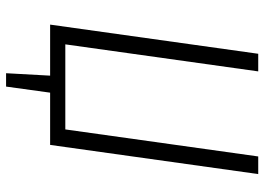

<svg xmlns="http://www.w3.org/2000/svg" viewBox="-139 -586 870 632"><g transform="rotate(90 296.0 -270.0)"><path d="M553 -685 457 0H285L265 145H221L229 0H61L157 -685H215L126 -50H406L495 -685Z"/></g></svg>

Font: Fira Sans Condensed Light
Style: Italic
Weight: 300
Width: 3
Italic angle: -8°
Designer: Carrois Corporate & Edenspiekermann AG
Foundry: Carrois Corporate GbR & Edenspiekermann AG
Version: Version 4.203